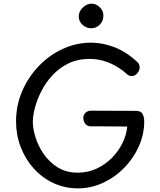

<svg xmlns="http://www.w3.org/2000/svg" viewBox="-20 -1014 878 1053"><path d="M733 -674Q739 -669 742.5 -661Q746 -653 746 -645Q746 -633 740 -622Q734 -611 724.5 -604Q715 -597 703 -597Q687 -597 676.5 -607Q666 -617 657 -624Q612 -658 566 -674.5Q520 -691 473 -691Q406 -691 355 -666Q304 -641 267 -600.5Q230 -560 206.5 -513.5Q183 -467 171.5 -422.5Q160 -378 160 -346Q160 -309 174.5 -261.5Q189 -214 219.5 -169.5Q250 -125 296.5 -96Q343 -67 407 -67Q461 -67 508 -88.5Q555 -110 591.5 -146Q628 -182 650.5 -227Q673 -272 678 -320Q645 -320 612 -320.5Q579 -321 545.5 -321Q512 -321 479 -321Q460 -321 449 -333.5Q438 -346 437 -365Q436 -383 448.5 -395Q461 -407 479 -407Q541 -407 603.5 -406.5Q666 -406 728 -406Q754 -405 762.5 -388Q771 -371 771 -348Q771 -278 742 -212.5Q713 -147 662 -94.5Q611 -42 545.5 -11.5Q480 19 407 19Q335 19 273 -10Q211 -39 165 -90Q119 -141 93.5 -207.5Q68 -274 68 -348Q68 -435 101 -512.5Q134 -590 191.5 -650.5Q249 -711 323.5 -745.5Q398 -780 480 -780Q543 -780 608 -755Q673 -730 733 -674ZM481 -859Q454 -859 433 -877.5Q412 -896 412 -924Q412 -952 434.5 -973Q457 -994 482 -994Q498 -994 512.5 -985.5Q527 -977 537 -962.5Q547 -948 547 -928Q547 -898 527 -878.5Q507 -859 481 -859Z"/></svg>

Font: Playpen Sans Thai
Style: Regular
Weight: 400
Designer: Sirin Gunkloy, Laura Meseguer, Veronika Burian, José Scaglione
Foundry: TypeTogether
Version: Version 2.000